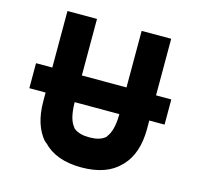

<svg xmlns="http://www.w3.org/2000/svg" viewBox="-119 -955 1148 1105"><g transform="rotate(15 455.0 -402.5)"><path d="M858 -341V-489L857 -490H767V-826L766 -827H592L591 -826V-490H325V-826L324 -827H150L149 -826V-490H53L52 -489V-342L53 -341H149V-291C149 -193 173 -121 218 -69H219L229 -60H230C280 -7 356 22 458 22C560 22 636 -6 686 -59L693 -66C740 -116 767 -190 767 -290V-340H857ZM591 -331V-321C589 -261 579 -218 555 -189V-188L554 -186C531 -165 498 -157 458 -157C418 -157 386 -165 362 -186L361 -188V-189C338 -216 327 -258 325 -321V-331Z"/></g></svg>

Font: Hussar Woodtype
Style: SeBd
Weight: 900
Foundry: Cannot Into Space Fonts
Version: Version 1.07